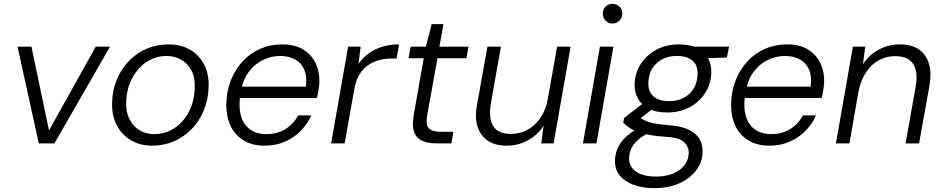

<svg xmlns="http://www.w3.org/2000/svg" viewBox="-20 -743 4888 995"><path d="M181 0 71 -501H143L234 -67L476 -501H550L262 0Z M769 12Q706 12 658 -16.5Q610 -45 584 -96.5Q558 -148 561 -214Q563 -279 586.5 -333.5Q610 -388 649.5 -428.5Q689 -469 741.5 -491Q794 -513 853 -513Q918 -513 965 -485.5Q1012 -458 1038 -408Q1064 -358 1061 -291Q1059 -226 1036 -170.5Q1013 -115 973 -74Q933 -33 881 -10.5Q829 12 769 12ZM778 -48Q836 -48 883 -78.5Q930 -109 958.5 -163Q987 -217 989 -286Q992 -340 972.5 -377Q953 -414 919.5 -433.5Q886 -453 844 -453Q787 -453 740.5 -422.5Q694 -392 665 -338Q636 -284 634 -215Q632 -162 651.5 -124.5Q671 -87 704 -67.5Q737 -48 778 -48Z M1350 12Q1288 12 1242.5 -15.5Q1197 -43 1174 -92.5Q1151 -142 1153 -209Q1155 -274 1177.5 -329.5Q1200 -385 1239 -426.5Q1278 -468 1329.5 -490.5Q1381 -513 1442 -513Q1509 -513 1552 -486Q1595 -459 1616 -414.5Q1637 -370 1635 -316Q1634 -299 1630.5 -276Q1627 -253 1622 -235H1208L1218 -294H1565Q1572 -346 1557 -381.5Q1542 -417 1509.5 -435Q1477 -453 1431 -453Q1387 -453 1344.5 -433Q1302 -413 1271.5 -373.5Q1241 -334 1230 -275L1225 -249Q1216 -189 1228.5 -143.5Q1241 -98 1275 -73Q1309 -48 1360 -48Q1417 -48 1459 -74Q1501 -100 1525 -145H1593Q1573 -100 1538 -64.5Q1503 -29 1455.5 -8.5Q1408 12 1350 12Z M1696 0 1784 -501H1849L1838 -412Q1860 -444 1891 -466.5Q1922 -489 1962 -501Q2002 -513 2048 -513L2035 -440H2011Q1978 -440 1946.5 -432Q1915 -424 1888 -405.5Q1861 -387 1842.5 -356.5Q1824 -326 1816 -280L1766 0Z M2243 0Q2193 0 2163.5 -15.5Q2134 -31 2124.5 -64Q2115 -97 2124 -147L2176 -441H2097L2108 -501H2187L2217 -618H2278L2257 -501H2408L2397 -441H2247L2194 -147Q2185 -97 2202 -78.5Q2219 -60 2266 -60H2330L2319 0Z M2606 12Q2544 12 2505.5 -15.5Q2467 -43 2453.5 -91Q2440 -139 2452 -200L2506 -501H2576L2524 -208Q2511 -132 2535.5 -90.5Q2560 -49 2628 -49Q2672 -49 2711 -69Q2750 -89 2778.5 -129Q2807 -169 2818 -226L2867 -501H2937L2849 0H2785L2797 -91Q2765 -42 2714.5 -15Q2664 12 2606 12Z M3001 0 3089 -501H3159L3071 0ZM3154 -621Q3133 -621 3118.5 -636Q3104 -651 3104 -673Q3104 -695 3118.5 -709Q3133 -723 3154 -723Q3175 -723 3190 -709.5Q3205 -696 3205 -673Q3205 -651 3190 -636Q3175 -621 3154 -621Z M3370 232Q3308 232 3262 214.5Q3216 197 3190.5 165Q3165 133 3167 86Q3168 55 3180.5 26Q3193 -3 3219 -29Q3245 -55 3283 -76L3336 -51Q3289 -27 3265 4.5Q3241 36 3240 75Q3239 105 3255.5 127Q3272 149 3303.5 160.5Q3335 172 3380 172Q3454 172 3500.5 138.5Q3547 105 3549 51Q3550 19 3526 -5.5Q3502 -30 3431 -34Q3383 -37 3348 -43.5Q3313 -50 3287 -59Q3261 -68 3242.5 -80.5Q3224 -93 3210 -107L3214 -131L3318 -212L3375 -188L3271 -109L3281 -143Q3296 -133 3309 -125.5Q3322 -118 3338.5 -112Q3355 -106 3379.5 -102Q3404 -98 3440 -95Q3512 -90 3552 -69.5Q3592 -49 3607 -19Q3622 11 3621 45Q3620 97 3588 139.5Q3556 182 3500.5 207Q3445 232 3370 232ZM3437 -160Q3380 -160 3342 -179.5Q3304 -199 3285.5 -233Q3267 -267 3269 -309Q3271 -367 3301.5 -413Q3332 -459 3383 -486Q3434 -513 3499 -513Q3556 -513 3593.5 -493.5Q3631 -474 3649.5 -440.5Q3668 -407 3666 -364Q3664 -307 3634 -260.5Q3604 -214 3553 -187Q3502 -160 3437 -160ZM3448 -219Q3512 -219 3552.5 -257Q3593 -295 3595 -358Q3597 -405 3568.5 -429Q3540 -453 3488 -453Q3424 -453 3383 -415.5Q3342 -378 3340 -315Q3338 -268 3366.5 -243.5Q3395 -219 3448 -219ZM3568 -439 3554 -501H3758L3747 -445Z M3966 12Q3904 12 3858.5 -15.5Q3813 -43 3790 -92.5Q3767 -142 3769 -209Q3771 -274 3793.5 -329.5Q3816 -385 3855 -426.5Q3894 -468 3945.5 -490.5Q3997 -513 4058 -513Q4125 -513 4168 -486Q4211 -459 4232 -414.5Q4253 -370 4251 -316Q4250 -299 4246.5 -276Q4243 -253 4238 -235H3824L3834 -294H4181Q4188 -346 4173 -381.5Q4158 -417 4125.5 -435Q4093 -453 4047 -453Q4003 -453 3960.5 -433Q3918 -413 3887.5 -373.5Q3857 -334 3846 -275L3841 -249Q3832 -189 3844.5 -143.5Q3857 -98 3891 -73Q3925 -48 3976 -48Q4033 -48 4075 -74Q4117 -100 4141 -145H4209Q4189 -100 4154 -64.5Q4119 -29 4071.5 -8.5Q4024 12 3966 12Z M4312 0 4400 -501H4464L4452 -410Q4484 -459 4534.5 -486Q4585 -513 4642 -513Q4705 -513 4743 -486Q4781 -459 4794.5 -410.5Q4808 -362 4797 -301L4743 0H4673L4725 -293Q4739 -370 4713 -411Q4687 -452 4619 -452Q4575 -452 4536.5 -432Q4498 -412 4470.5 -372Q4443 -332 4430 -275L4382 0Z"/></svg>

Font: DM Sans 17pt Light
Style: Italic
Weight: 300
Italic angle: -10°
Version: Version 4.004;gftools[0.9.30]